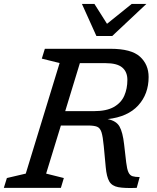

<svg xmlns="http://www.w3.org/2000/svg" viewBox="-40 -955 798 976"><path d="M194.5 -72.5 284.5 -50 269.5 0H-20.5L-5 -50L91 -72.5L263 -634.5L172.5 -657L188 -707H521.5Q627.5 -707 671.5 -667Q715.5 -627 715.5 -563.5Q715.5 -477 662.5 -419Q609.5 -361 507 -349.5Q551 -341 567.5 -312Q584 -283 591 -220.5L601.5 -129.5Q605.5 -95.5 612.8 -79.5Q620 -63.5 633.8 -59.2Q647.5 -55 670 -55L655 0Q594 2.5 561.5 -3.5Q529 -9.5 515.5 -32.8Q502 -56 497.5 -105L487.5 -212Q483 -260.5 476 -282.5Q469 -304.5 453.5 -310.8Q438 -317 407 -317H269.5ZM436.5 -390Q501.5 -390 538.8 -411.2Q576 -432.5 591.8 -468.5Q607.5 -504.5 607.5 -549Q607.5 -590 581.2 -612Q555 -634 496.5 -634H366L291.5 -390ZM704 -935 530.5 -772H450L376.5 -935H440L504 -834L629.5 -935Z"/></svg>

Font: Newsreader 6pt
Style: Italic
Weight: 400
Italic angle: -17°
Designer: Hugues Gentile
Foundry: Production Type
Version: Version 1.003; ttfautohint (v1.8.3)